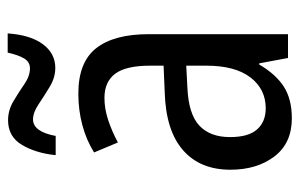

<svg xmlns="http://www.w3.org/2000/svg" viewBox="-160 -676 780 500"><g transform="rotate(-90 230.0 -426.0)"><path d="M236 -612Q318 -612 354.5 -565.5Q391 -519 391 -429V-66H329L315 -141H312Q287 -98 254.5 -77Q222 -56 172 -56Q107 -56 72.5 -101.5Q38 -147 38 -216Q38 -295 89 -339.5Q140 -384 239 -387L309 -390V-425Q309 -488 288 -516Q267 -544 225 -544Q197 -544 168 -534.5Q139 -525 109 -509L83 -571Q115 -591 154 -601.5Q193 -612 236 -612ZM252 -328Q183 -325 153 -297Q123 -269 123 -217Q123 -169 143 -146.5Q163 -124 198 -124Q248 -124 278.5 -164Q309 -204 309 -279V-331ZM76 -671Q81 -722 102.5 -758.5Q124 -795 167 -795Q193 -795 216.5 -781Q240 -767 261 -752.5Q282 -738 302 -738Q319 -738 328 -753.5Q337 -769 343 -796H393Q389 -737 365 -704.5Q341 -672 303 -672Q278 -672 254 -686.5Q230 -701 208.5 -715.5Q187 -730 169 -730Q137 -730 126 -671Z"/></g></svg>

Font: Noto Sans Malayalam UI Condensed
Style: Regular
Weight: 400
Width: 3
Designer: Jelle Bosma - Monotype Design Team
Foundry: Monotype Imaging Inc.
Version: Version 2.104; ttfautohint (v1.8.4.7-5d5b)